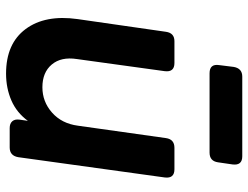

<svg xmlns="http://www.w3.org/2000/svg" viewBox="-113 -695 820 634"><g transform="rotate(90 297.0 -378.0)"><path d="M223 12Q124 12 76 -52.5Q28 -117 43 -224L85 -516Q89 -544 116 -544H188Q219 -544 215 -512L175 -222Q167 -170 193 -139Q219 -108 268 -108Q316 -108 352 -140Q388 -172 395 -225L436 -516Q440 -544 468 -544H539Q570 -544 566 -512L499 -28Q494 0 467 0H403Q388 0 380.5 -8.5Q373 -17 375 -32L379 -60Q352 -23 311.5 -5.5Q271 12 223 12ZM222 -660Q190 -660 195 -692L201 -740Q206 -768 233 -768H496Q527 -768 523 -736L516 -688Q512 -660 484 -660Z"/></g></svg>

Font: Pitagon Sans Text Bold
Style: Italic
Weight: 700
Italic angle: -8°
Designer: Travis Tran
Foundry: Pitagon
Version: Version 1.001; ttfautohint (v1.8.4.7-5d5b);gftools[0.9.26]